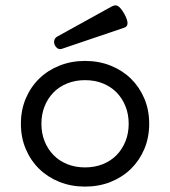

<svg xmlns="http://www.w3.org/2000/svg" viewBox="-20 -691 640 722"><path d="M58.6 -225.6Q58.6 -277.3 76.9 -320.6Q95.2 -363.8 127.4 -395.3Q159.7 -426.8 203.9 -444.3Q248 -461.9 299.8 -461.9Q351.6 -461.9 395.8 -444.3Q439.9 -426.8 472.2 -395.3Q504.4 -363.8 522.7 -320.6Q541 -277.3 541 -225.6Q541 -173.8 522.7 -130.6Q504.4 -87.4 472.2 -55.9Q439.9 -24.4 395.8 -6.8Q351.6 10.7 299.8 10.7Q248 10.7 203.9 -6.8Q159.7 -24.4 127.4 -55.9Q95.2 -87.4 76.9 -130.6Q58.6 -173.8 58.6 -225.6ZM135.7 -225.6Q135.7 -189.9 147.7 -159.9Q159.7 -129.9 181.2 -107.9Q202.6 -85.9 232.9 -73.7Q263.2 -61.5 299.8 -61.5Q336.4 -61.5 366.7 -73.7Q397 -85.9 418.5 -107.9Q439.9 -129.9 451.9 -159.9Q463.9 -189.9 463.9 -225.6Q463.9 -261.2 451.9 -291.3Q439.9 -321.3 418.5 -343.3Q397 -365.2 366.7 -377.4Q336.4 -389.6 299.8 -389.6Q263.2 -389.6 232.9 -377.4Q202.6 -365.2 181.2 -343.3Q159.7 -321.3 147.7 -291.3Q135.7 -261.2 135.7 -225.6ZM397.9 -665.5Q404.3 -668.9 409.9 -670.4Q415.5 -671.9 421.1 -669.4Q426.8 -667 433.1 -659.9Q439.5 -652.8 447.3 -639.2Q454.6 -626 457.3 -616.9Q460 -607.9 459.5 -601.8Q459 -595.7 455.6 -592Q452.1 -588.4 447.3 -586.9L212.4 -507.3Q203.1 -504.4 196 -509.5Q189 -514.6 185.5 -522.9Q182.1 -531.2 184.3 -539.8Q186.5 -548.3 194.8 -553.2Z"/></svg>

Font: Courier Prime
Style: Regular
Weight: 400
Designer: Alan Dague-Greene
Foundry: Quote-Unquote Apps
Version: Version 1.203